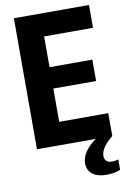

<svg xmlns="http://www.w3.org/2000/svg" viewBox="-100 -788 699 1052"><g transform="rotate(-10 249.0 -262.5)"><path d="M54 0H381C329 37 300 80 300 122C300 173 339 204 405 204C434 204 464 199 483 190V132C472 136 461 138 449 138C420 138 406 123 406 100C406 67 432 33 473 0V-127H200V-312H438V-431H200V-602H472V-729H54Z"/></g></svg>

Font: Mona Sans SemiCondensed
Style: Bold
Weight: 700
Width: 4
Designer: Deni Anggara
Foundry: GitHub
Version: Version 2.000